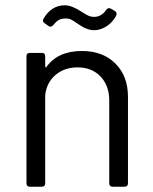

<svg xmlns="http://www.w3.org/2000/svg" viewBox="-20 -706 579 726"><path d="M290 -513.2Q368.7 -513.2 416.3 -465.8Q463.9 -418.5 463.9 -339.8V-13.2Q463.9 0 451.2 0H405.8Q393.1 0 393.1 -13.2V-326.2Q393.1 -382.3 360.1 -416.7Q327.1 -451.2 273.9 -451.2Q223.1 -451.2 189.7 -422.4Q156.2 -393.6 150.9 -346.2V-13.2Q150.9 0 138.2 0H92.8Q80.1 0 80.1 -13.2V-493.2Q80.1 -505.9 92.8 -505.9H138.2Q150.9 -505.9 150.9 -493.2V-456.1Q150.9 -452.1 153.8 -451.2Q155.3 -450.7 155.8 -453.1Q198.7 -513.2 290 -513.2ZM335.9 -591.8Q307.6 -591.8 273.9 -616.2Q257.3 -627.9 248.5 -632.1Q239.7 -636.2 229 -636.2Q213.9 -636.2 203.6 -631.1Q193.4 -626 182.1 -611.8Q175.3 -605 170.9 -605Q167.5 -605 163.1 -607.9L148.9 -618.2Q138.2 -624.5 145 -636.2Q174.8 -686 225.1 -686Q250.5 -686 286.1 -663.1Q304.7 -650.9 314.5 -646.5Q324.2 -642.1 335 -642.1Q363.8 -642.1 381.8 -668.9Q389.2 -679.2 399.9 -672.9L415 -664.1Q420.9 -659.7 420.9 -653.8Q420.9 -647.9 415 -639.2Q399.9 -616.2 378.7 -604Q357.4 -591.8 335.9 -591.8Z"/></svg>

Font: Barlow
Style: Regular
Weight: 400
Designer: Jeremy Tribby
Foundry: Jeremy Tribby
Version: Version 1.101